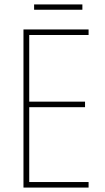

<svg xmlns="http://www.w3.org/2000/svg" viewBox="-20 -847 472 867"><path d="M352 -827H134V-803H352ZM380 0V-25H112V-363H364V-388H112V-689H380V-714H86V0Z"/></svg>

Font: Noto Sans Hebrew Condensed Thin
Style: Regular
Weight: 100
Width: 3
Designer: Monotype Design Team
Foundry: Monotype Imaging Inc.
Version: Version 2.004